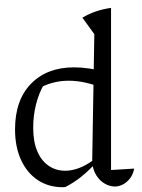

<svg xmlns="http://www.w3.org/2000/svg" viewBox="-20 -775 593 804"><path d="M243 9Q183 9 138 -21Q93 -51 68 -105.5Q43 -160 43 -233Q43 -356 110 -424.5Q177 -493 290 -493Q321 -493 354.5 -488Q388 -483 423 -472L411 -406Q334 -437 268 -437Q232 -437 199 -428Q166 -419 134 -400L165 -423Q143 -386 131 -338.5Q119 -291 119 -240Q119 -182 136 -142Q153 -102 183.5 -81Q214 -60 253 -60Q281 -60 311.5 -71.5Q342 -83 374 -107V-85Q349 -58 319 -34Q289 -10 254 8Q251 8 248.5 8.5Q246 9 243 9ZM461 6Q440 6 419.5 -5.5Q399 -17 384.5 -39Q370 -61 366 -93L375 -632L325 -701Q352 -717 381 -727Q410 -737 445 -742V-63L542 -69Q537 -44 524 -27.5Q511 -11 494.5 -2.5Q478 6 461 6ZM402 -754 401 -755H402Z"/></svg>

Font: Piazzolla 24pt
Style: Regular
Weight: 400
Designer: Juan Pablo del Peral
Foundry: Huerta Tipografica
Version: Version 2.005